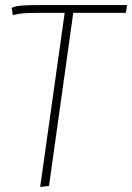

<svg xmlns="http://www.w3.org/2000/svg" viewBox="-20 -540 523 760"><path d="M478 -489H270L174 196L139 200L236 -489H129Q89 -489 69.5 -487Q50 -485 31 -480L26 -509Q42 -516 66 -518Q90 -520 137 -520H483Z"/></svg>

Font: FiraGO UltraLight
Style: Italic
Weight: 200
Italic angle: -8°
Designer: bBox Type GmbH
Foundry: bBox Type GmbH
Version: Version 1.001